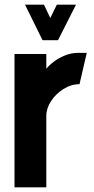

<svg xmlns="http://www.w3.org/2000/svg" viewBox="-20 -801 401 821"><path d="M162 -629 87 -781H168L195 -724L223 -781H305L228 -629ZM42 0V-570H178V-507Q190 -522 210.5 -537.5Q231 -553 258 -564Q285 -575 315 -575Q324 -575 333 -575Q342 -575 351 -575L320 -441Q284 -441 251.5 -420.5Q219 -400 198.5 -369Q178 -338 178 -305V0Z"/></svg>

Font: Stick No Bills ExtraBold
Style: Regular
Weight: 800
Version: Version 2.000